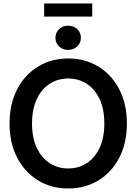

<svg xmlns="http://www.w3.org/2000/svg" viewBox="-20 -1077 788 1109"><path d="M374 11.7Q276.4 11.7 200 -34.9Q123.5 -81.5 79.3 -165.8Q35.2 -250 35.2 -363.3Q35.2 -477.1 79.3 -561.5Q123.5 -646 200 -692.6Q276.4 -739.3 374 -739.3Q471.2 -739.3 547.9 -692.6Q624.5 -646 668.7 -561.5Q712.9 -477.1 712.9 -363.3Q712.9 -250 668.7 -165.5Q624.5 -81.1 547.9 -34.7Q471.2 11.7 374 11.7ZM374 -104Q433.6 -104 480.7 -134.3Q527.8 -164.6 555.2 -222.4Q582.5 -280.3 582.5 -363.3Q582.5 -446.8 555.2 -504.9Q527.8 -563 480.7 -593.3Q433.6 -623.5 374 -623.5Q314.5 -623.5 267.3 -593.3Q220.2 -563 192.6 -504.9Q165 -446.8 165 -363.3Q165 -280.3 192.6 -222.4Q220.2 -164.6 267.3 -134.3Q314.5 -104 374 -104ZM512.7 -1057.1V-981H234.9V-1057.1ZM374 -788.6Q342.3 -788.6 321.3 -808.8Q300.3 -829.1 300.3 -858.9Q300.3 -888.7 321.3 -908.7Q342.3 -928.7 374 -928.7Q405.3 -928.7 426.3 -908.7Q447.3 -888.7 447.3 -858.9Q447.3 -829.1 426.3 -808.8Q405.3 -788.6 374 -788.6Z"/></svg>

Font: Inter Display SemiBold
Style: Regular
Weight: 600
Designer: Rasmus Andersson
Foundry: rsms
Version: Version 4.001;git-9221beed3